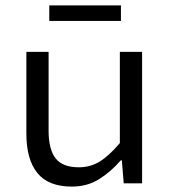

<svg xmlns="http://www.w3.org/2000/svg" viewBox="-20 -678 640 710"><path d="M245.6 12Q159.1 12 118.3 -38.1Q77.5 -88.3 77.5 -184.4V-486.1H159.7V-195Q159.7 -125.9 185.5 -92.6Q211.2 -59.4 271.7 -59.4Q314 -59.4 348.6 -80.6Q383.3 -101.7 423.2 -148.9V-486.1H505.5V0H437.5L430.6 -85H426.6Q389.9 -42.6 346.1 -15.3Q302.4 12 245.6 12ZM162.2 -600.6V-658.1H427.2V-600.6Z"/></svg>

Font: Source Code Pro ExtraLight
Style: Regular
Weight: 200
Monospace: yes
Designer: Paul D. Hunt, Teo Tuominen
Foundry: Adobe
Version: Version 1.026;hotconv 1.1.0;makeotfexe 2.6.0